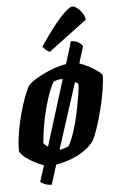

<svg xmlns="http://www.w3.org/2000/svg" viewBox="-59 -819 586 955"><g transform="rotate(-5 234.0 -342.0)"><path d="M208 -564Q197 -568 187 -577.5Q177 -587 174 -594Q210 -648 243 -690Q276 -732 301.5 -755.5Q327 -779 339 -779Q349 -779 363 -768.5Q377 -758 387.5 -741.5Q398 -725 400 -708ZM160 95Q141 95 125.5 88.5Q110 82 104 76L130 -5Q111 -11 86.5 -23.5Q62 -36 41.5 -51.5Q21 -67 12 -84Q12 -128 20 -177.5Q28 -227 41 -273.5Q54 -320 67.5 -355.5Q81 -391 92 -408Q102 -420 130.5 -437.5Q159 -455 197 -471Q235 -487 273 -495Q275 -495 278 -495.5Q281 -496 283 -497Q293 -529 302 -557.5Q311 -586 317 -608Q343 -607 358 -596Q373 -585 375 -577L349 -494Q371 -487 395.5 -474Q420 -461 438.5 -447.5Q457 -434 460 -425Q460 -394 452.5 -349Q445 -304 433 -256Q421 -208 407 -166.5Q393 -125 380 -102Q347 -60 294 -35Q241 -10 191 -3ZM158 -95 260 -423Q257 -424 253 -424Q233 -424 213 -414Q195 -380 181 -337.5Q167 -295 157.5 -251.5Q148 -208 143 -172Q138 -136 136 -115Q139 -110 145 -105Q151 -100 158 -95ZM214 -76Q216 -75 221 -75Q229 -77 239.5 -80.5Q250 -84 259 -88Q269 -102 280 -131Q291 -160 301 -197Q311 -234 318.5 -272Q326 -310 331 -342Q336 -374 336 -393Q332 -396 328 -398.5Q324 -401 320 -404Z"/></g></svg>

Font: Texturina 72pt 72pt ExtraBold
Style: Italic
Weight: 800
Italic angle: -11°
Designer: Guillermo Torres Carreño
Foundry: Omnibus-Type
Version: Version 1.002; ttfautohint (v1.8.3)